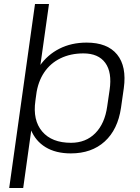

<svg xmlns="http://www.w3.org/2000/svg" viewBox="-20 -760 700 960"><path d="M334 7Q259 7 208 -24Q157 -55 134 -112.5Q111 -170 122 -248L129 -297Q140 -375 178.5 -430.5Q217 -486 277 -516.5Q337 -547 413 -547Q517 -547 565.5 -487.5Q614 -428 599 -319L585 -221Q569 -112 503.5 -52.5Q438 7 334 7ZM155 -740H225L172 -364L96 180H26ZM335 -46Q409 -46 456.5 -94Q504 -142 516 -228L528 -310Q541 -398 506.5 -445.5Q472 -493 397 -493Q333 -493 282.5 -468.5Q232 -444 201 -398Q170 -352 161 -287L157 -256Q143 -159 191 -102.5Q239 -46 335 -46Z"/></svg>

Font: Pathway Extreme 28pt Light
Style: Italic
Weight: 300
Italic angle: -8°
Designer: Eduardo Rodriguez Tunni
Foundry: Eduardo Rodriguez Tunni
Version: Version 1.001;gftools[0.9.26]